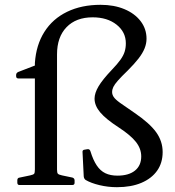

<svg xmlns="http://www.w3.org/2000/svg" viewBox="-20 -769 726 798"><path d="M589 -608Q589 -588 581 -568Q573 -548 556 -526Q539 -504 511 -476Q484 -450 470 -434Q456 -418 451 -407.5Q446 -397 446 -386Q446 -376 452.5 -366Q459 -356 479 -341.5Q499 -327 539 -300Q602 -257 629 -219.5Q656 -182 656 -137Q656 -92 633 -59.5Q610 -27 567.5 -9Q525 9 466 9Q429 9 393.5 0.5Q358 -8 336 -21Q329 -26 328 -36L323 -137Q322 -146 332 -147L344 -149Q353 -150 356 -140Q367 -104 382 -81.5Q397 -59 418 -49Q439 -39 468 -39Q515 -39 541 -60Q567 -81 567 -119Q567 -151 545 -179Q523 -207 474 -239Q420 -274 396.5 -302Q373 -330 373 -359Q373 -382 389.5 -410Q406 -438 445 -479Q468 -503 480.5 -520.5Q493 -538 498 -554Q503 -570 503 -589Q503 -636 464.5 -666.5Q426 -697 365 -697Q296 -697 256.5 -656Q217 -615 217 -543V-64Q217 -51 220.5 -47Q224 -43 238 -40L281 -31Q290 -28 290 -19V-9Q290 0 280 0H61Q52 0 52 -10V-20Q52 -30 62 -31L105 -40Q119 -43 122 -47Q125 -51 125 -65V-507Q130 -582 164.5 -636.5Q199 -691 259 -720Q319 -749 398 -749Q454 -749 497 -731Q540 -713 564.5 -681Q589 -649 589 -608ZM56 -443Q47 -443 47 -453V-457Q47 -466 56 -470L139 -502V-492H191V-443Z"/></svg>

Font: Hahmlet
Style: Regular
Weight: 400
Designer: Minjoo Ham & Mark Frömberg
Foundry: hypertype
Version: Version 1.001; ttfautohint (v1.8.3)